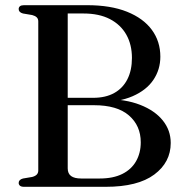

<svg xmlns="http://www.w3.org/2000/svg" viewBox="-20 -720 706 740"><path d="M638 -169Q638 -94.5 574.5 -47.2Q511 0 387.5 0H72.5Q62 0 57 -4.2Q52 -8.5 52 -15Q52 -27.5 68.5 -32L104 -38Q115.5 -41 121.5 -47Q127.5 -53 127.5 -63V-637.5Q127.5 -647.5 121.5 -653.2Q115.5 -659 104 -662L68.5 -668Q52 -672.5 52 -685Q52 -692 57 -696Q62 -700 72.5 -700H316Q406.5 -700 469.5 -674.8Q532.5 -649.5 565.2 -605Q598 -560.5 598 -501.5Q598 -452 571.2 -412.2Q544.5 -372.5 491.2 -349.2Q438 -326 359.5 -326L387 -338Q463.5 -338 520 -316Q576.5 -294 607.2 -256Q638 -218 638 -169ZM342.5 -314.5H211V-343H339Q387 -343 420.2 -361.5Q453.5 -380 471 -414.5Q488.5 -449 488.5 -496.5Q488.5 -548 466.8 -586.5Q445 -625 403.5 -646.5Q362 -668 302 -668H241V-71Q241 -51 254 -41.5Q267 -32 293 -32H364Q416 -32 451.2 -49.5Q486.5 -67 504.5 -98.8Q522.5 -130.5 522.5 -171.5Q522.5 -235.5 477 -275Q431.5 -314.5 342.5 -314.5Z"/></svg>

Font: Fraunces 48pt
Style: Regular
Weight: 400
Version: Version 1.000;[b76b70a41]